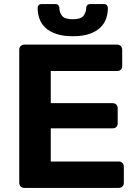

<svg xmlns="http://www.w3.org/2000/svg" viewBox="-20 -918 670 938"><path d="M336 -741Q289 -741 256 -752Q223 -763 202.5 -782Q182 -801 173 -826Q164 -851 164 -879Q164 -887 168.5 -892.5Q173 -898 183 -898H251Q260 -898 265 -892.5Q270 -887 270 -879Q270 -858 283 -841Q296 -824 336 -824Q375 -824 388 -841Q401 -858 401 -879Q401 -887 406 -892.5Q411 -898 420 -898H488Q497 -898 502 -892.5Q507 -887 507 -879Q507 -851 498 -826Q489 -801 468.5 -782Q448 -763 415.5 -752Q383 -741 336 -741ZM99 0Q88 0 81 -7Q74 -14 74 -25V-675Q74 -686 81 -693Q88 -700 99 -700H552Q563 -700 570 -693Q577 -686 577 -675V-595Q577 -584 570 -577.5Q563 -571 552 -571H228V-414H530Q541 -414 548 -407Q555 -400 555 -389V-315Q555 -304 548 -297.5Q541 -291 530 -291H228V-129H560Q571 -129 578 -122Q585 -115 585 -104V-25Q585 -14 578 -7Q571 0 560 0Z"/></svg>

Font: Fz Rubik SemBd
Style: Regular
Weight: 600
Designer: Hubert and Fischer
Foundry: Hubert and Fischer
Version: Vit hóa bi FontZin.com